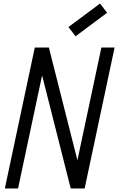

<svg xmlns="http://www.w3.org/2000/svg" viewBox="-20 -1070 670 1090"><path d="M7.5 0 177.5 -800H257.5L460 0H385.5L555.5 -800H630.5L460.5 0H381.5L179 -800H252.5L82.5 0ZM409 -864 368.5 -916.5 548 -1050 588 -997.5Z"/></svg>

Font: Victor Mono Thin
Style: Italic
Weight: 100
Italic angle: -12°
Monospace: yes
Designer: Rune Bjørnerås
Version: Version 1.561;gftools[0.9.30]